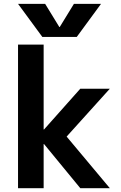

<svg xmlns="http://www.w3.org/2000/svg" viewBox="-20 -983 633 1003"><path d="M210 -230.5H208V0H74.2V-750H208V-306.6H210L399.4 -519.5H553.7L328.1 -269.5L553.7 0H399.4ZM292 -841.8 366.2 -962.9H507.8L380.9 -790H201.2L74.2 -962.9H215.8L290 -841.8Z"/></svg>

Font: Mgen+ 1c bold
Style: Bold
Weight: 700
Designer: [Source Han Sans]
Ryoko NISHIZUKA  (kana & ideographs); Paul D. Hunt (Latin, Greek & Cyrillic); Wenlong ZHANG  (bopomofo
Version: Version 1.059.20150602